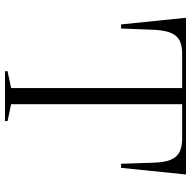

<svg xmlns="http://www.w3.org/2000/svg" viewBox="-18 -730 748 751"><g transform="rotate(90 355.5 -354.0)"><path d="M258 0V-10L324 -24V-693H189Q159 -693 139 -683.5Q119 -674 108.5 -649.5Q98 -625 96 -582L91 -454H75L49 -708H662L636 -454H620L616 -577Q615 -623 604.5 -648Q594 -673 573.5 -683Q553 -693 522 -693H387V-24L453 -10V0Z"/></g></svg>

Font: Kalnia Thin Light
Style: Regular
Weight: 300
Version: Version 1.105